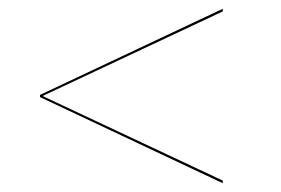

<svg xmlns="http://www.w3.org/2000/svg" viewBox="-20 -579 640 437"><path d="M78 -361V-360L487 -168V-162L71 -358V-363L487 -559V-553Z"/></svg>

Font: Hepta Slab Hairline
Style: Regular
Weight: 400
Designer: Michael LaGattuta
Foundry: Michael LaGattuta
Version: Version 1.100; ttfautohint (v1.8) -l 8 -r 50 -G 200 -x 14 -D